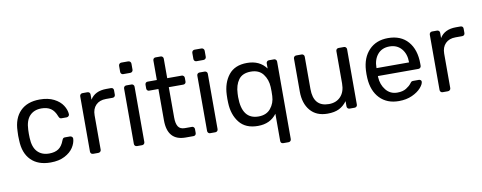

<svg xmlns="http://www.w3.org/2000/svg" viewBox="-72 -1074 4065 1620"><g transform="rotate(-10 1960.5 -263.5)"><path d="M51.8 -259.8 53.2 -299.8Q56.2 -408.7 116 -469.2Q175.8 -529.8 283.2 -529.8Q355 -529.8 404.5 -504.4Q454.1 -479 478.5 -440.9Q502.9 -402.8 504.9 -365.2Q505.9 -356.4 498.5 -349.1Q491.2 -341.8 481.9 -341.8H438Q428.2 -341.8 423.1 -346.4Q418 -351.1 413.1 -362.8Q395 -411.6 363.5 -432.4Q332 -453.1 284.2 -453.1Q221.2 -453.1 184.1 -414.1Q147 -375 144 -294.9L143.1 -259.8L144 -225.1Q147 -145 184.1 -106Q221.2 -66.9 284.2 -66.9Q333 -66.9 364 -87.4Q395 -107.9 413.1 -157.2Q418 -169.4 423.1 -173.8Q428.2 -178.2 438 -178.2H481.9Q490.7 -178.2 498.3 -171.1Q505.9 -164.1 504.9 -154.8Q502.9 -117.7 478.5 -79.8Q454.1 -42 404.5 -16.1Q355 9.8 283.2 9.8Q175.8 9.8 116 -50.5Q56.2 -110.8 53.2 -220.2Z M625 -22.9V-496.1Q625 -505.9 631.3 -512.9Q637.7 -520 647.9 -520H689.9Q701.2 -520 707.5 -513.4Q713.9 -506.8 713.9 -496.1V-452.1Q754.9 -520 853 -520H891.6Q902.8 -520 908.9 -513.9Q915 -507.8 915 -497.1V-460Q915 -450.2 908.9 -443.6Q902.8 -437 891.6 -437H835Q779.8 -437 748.3 -405Q716.8 -373 716.8 -317.9V-22.9Q716.8 -13.2 709.7 -6.6Q702.6 0 692.9 0H647.9Q637.7 0 631.3 -6.6Q625 -13.2 625 -22.9Z M992.7 -641.1V-692.9Q992.7 -702.6 999.3 -709.7Q1005.9 -716.8 1015.6 -716.8H1074.7Q1084.5 -716.8 1091.6 -710Q1098.6 -703.1 1098.6 -692.9V-641.1Q1098.6 -631.3 1091.8 -624.8Q1085 -618.2 1074.7 -618.2H1015.6Q1005.9 -618.2 999.3 -624.5Q992.7 -630.9 992.7 -641.1ZM1001 -22.9V-497.1Q1001 -506.8 1007.3 -513.4Q1013.7 -520 1023.9 -520H1067.9Q1077.6 -520 1084.2 -513.4Q1090.8 -506.8 1090.8 -497.1V-22.9Q1090.8 -13.2 1084.2 -6.6Q1077.6 0 1067.9 0H1023.9Q1013.7 0 1007.3 -6.6Q1001 -13.2 1001 -22.9Z M1184.6 -464.8V-497.1Q1184.6 -506.8 1190.4 -513.4Q1196.3 -520 1206.5 -520H1285.6V-687Q1285.6 -696.8 1291.5 -703.4Q1297.4 -710 1307.6 -710H1351.6Q1361.3 -710 1367.9 -703.4Q1374.5 -696.8 1374.5 -687V-520H1498.5Q1508.3 -520 1514.9 -513.4Q1521.5 -506.8 1521.5 -497.1V-464.8Q1521.5 -455.1 1514.9 -449Q1508.3 -442.9 1498.5 -442.9H1374.5V-182.1Q1374.5 -131.3 1391.1 -105.2Q1407.7 -79.1 1447.8 -79.1H1508.3Q1518.1 -79.1 1524.4 -72.5Q1530.8 -65.9 1530.8 -56.2V-22.9Q1530.8 -13.2 1524.7 -6.6Q1518.6 0 1508.3 0H1440.4Q1285.6 0 1285.6 -174.8V-442.9H1206.5Q1196.8 -442.9 1190.7 -449Q1184.6 -455.1 1184.6 -464.8Z M1620.1 -641.1V-692.9Q1620.1 -702.6 1626.7 -709.7Q1633.3 -716.8 1643.1 -716.8H1702.1Q1711.9 -716.8 1719 -710Q1726.1 -703.1 1726.1 -692.9V-641.1Q1726.1 -631.3 1719.2 -624.8Q1712.4 -618.2 1702.1 -618.2H1643.1Q1633.3 -618.2 1626.7 -624.5Q1620.1 -630.9 1620.1 -641.1ZM1628.4 -22.9V-497.1Q1628.4 -506.8 1634.8 -513.4Q1641.1 -520 1651.4 -520H1695.3Q1705.1 -520 1711.7 -513.4Q1718.3 -506.8 1718.3 -497.1V-22.9Q1718.3 -13.2 1711.7 -6.6Q1705.1 0 1695.3 0H1651.4Q1641.1 0 1634.8 -6.6Q1628.4 -13.2 1628.4 -22.9Z M1843.8 -259.8 1844.7 -293.9Q1848.6 -397 1901.4 -463.4Q1954.1 -529.8 2059.1 -529.8Q2167 -529.8 2223.1 -453.1V-497.1Q2223.1 -506.8 2229.5 -513.4Q2235.8 -520 2246.1 -520H2289.1Q2298.8 -520 2305.4 -513.4Q2312 -506.8 2312 -497.1V167Q2312 176.8 2305.4 183.3Q2298.8 189.9 2289.1 189.9H2244.1Q2233.9 189.9 2227.5 184.1Q2221.2 178.2 2221.2 167V-65.9Q2164.6 9.8 2060.5 9.8H2059.1Q1954.1 9.8 1901.1 -57.1Q1848.1 -124 1844.7 -226.1ZM1936 -259.8Q1936 -67.9 2078.1 -67.9Q2146 -67.9 2182.4 -112.5Q2218.8 -157.2 2221.2 -217.8Q2222.2 -229 2222.2 -256.8Q2222.2 -284.7 2221.2 -295.9Q2218.3 -359.9 2183.1 -406Q2147.9 -452.1 2078.1 -452.1Q2006.3 -452.1 1973.1 -407Q1939.9 -361.8 1937 -289.1Z M2456.5 -214.8V-497.1Q2456.5 -506.8 2463.1 -513.4Q2469.7 -520 2479.5 -520H2525.9Q2535.6 -520 2542.2 -513.4Q2548.8 -506.8 2548.8 -497.1V-220.2Q2548.8 -68.4 2680.7 -67.9Q2744.6 -67.9 2782.2 -108.4Q2819.8 -148.9 2819.8 -220.2V-497.1Q2819.8 -506.8 2826.2 -513.4Q2832.5 -520 2842.8 -520H2888.7Q2898.4 -520 2905 -513.4Q2911.6 -506.8 2911.6 -497.1V-22.9Q2911.6 -13.2 2905.3 -6.6Q2898.9 0 2888.7 0H2845.7Q2835.9 0 2829.3 -6.6Q2822.8 -13.2 2822.8 -22.9V-67.9Q2793.9 -28.8 2754.9 -9.5Q2715.8 9.8 2655.8 9.8Q2560.5 9.8 2508.5 -51.5Q2456.5 -112.8 2456.5 -214.8Z M3036.1 -261.2 3037.1 -293.9Q3043 -401.9 3104.2 -465.8Q3165.5 -529.8 3267.1 -529.8Q3377 -529.8 3437.7 -460Q3498.5 -390.1 3498.5 -270V-252Q3498.5 -242.2 3491.9 -235.6Q3485.4 -229 3475.1 -229H3128.4V-220.2Q3131.3 -155.3 3168.5 -109.1Q3205.6 -63 3266.1 -63Q3313 -63 3342.8 -81.5Q3372.6 -100.1 3387.2 -120.1Q3396 -132.3 3401.1 -134.8Q3406.2 -137.2 3418.5 -137.2H3462.4Q3471.2 -137.2 3477.8 -132.1Q3484.4 -127 3484.4 -119.1Q3484.4 -97.2 3457.3 -66.2Q3430.2 -35.2 3380.9 -12.7Q3331.5 9.8 3267.1 9.8Q3165.5 9.8 3104.5 -53.7Q3043.5 -117.2 3037.1 -227.1ZM3128.4 -296.9H3407.2V-299.8Q3407.2 -369.6 3369.4 -413.8Q3331.5 -458 3267.1 -458Q3202.1 -458 3165.3 -414.1Q3128.4 -370.1 3128.4 -299.8Z M3620.1 -22.9V-496.1Q3620.1 -505.9 3626.5 -512.9Q3632.8 -520 3643.1 -520H3685.1Q3696.3 -520 3702.6 -513.4Q3709 -506.8 3709 -496.1V-452.1Q3750 -520 3848.1 -520H3886.7Q3897.9 -520 3904.1 -513.9Q3910.2 -507.8 3910.2 -497.1V-460Q3910.2 -450.2 3904.1 -443.6Q3897.9 -437 3886.7 -437H3830.1Q3774.9 -437 3743.4 -405Q3711.9 -373 3711.9 -317.9V-22.9Q3711.9 -13.2 3704.8 -6.6Q3697.8 0 3688 0H3643.1Q3632.8 0 3626.5 -6.6Q3620.1 -13.2 3620.1 -22.9Z"/></g></svg>

Font: Rubik AZ
Style: Regular
Weight: 400
Designer: Hubert and Fischer
Foundry: Hubert & Fischer
Version: Version 2.000